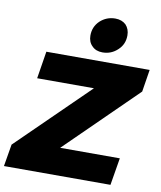

<svg xmlns="http://www.w3.org/2000/svg" viewBox="-124 -1042 943 1122"><g transform="rotate(10 347.5 -481.0)"><path d="M718 -701H105L79 -539H416L-1 -131L-23 0H609L636 -162H282L697 -569ZM532 -939C516 -954 495 -962 469 -962C434 -962 404 -950 379 -927C354 -903 342 -874 342 -839C342 -814 350 -793 366 -778C381 -762 402 -754 428 -754C463 -754 493 -766 518 -790C543 -813 555 -842 555 -877C555 -902 547 -923 532 -939Z"/></g></svg>

Font: Argentum Sans ExtraBold
Style: Italic
Weight: 800
Italic angle: -11.3°
Designer: Julieta Ulanovsky
Foundry: Julieta Ulanovsky
Version: Version 5.001;February 15, 2019;FontCreator 11.5.0.2425 64-b